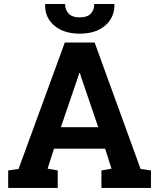

<svg xmlns="http://www.w3.org/2000/svg" viewBox="-20 -919 778 939"><path d="M20 0V-85.4L70.8 -92.8L296.9 -710.9H442.9L667.5 -92.8L718.3 -85.4V0H476.1V-85.4L525.4 -94.2L494.1 -191.9H244.1L212.9 -94.2L262.2 -85.4V0ZM277.8 -296.9H460.4L377.4 -540.5L370.6 -562H367.7L360.4 -539.1ZM370.1 -754.4Q291.5 -754.4 245.1 -794.2Q198.7 -834 200.7 -896.5L201.7 -899.4H298.3Q298.3 -871.1 315.7 -852.5Q333 -834 370.1 -834Q406.7 -834 423.8 -852.1Q440.9 -870.1 440.9 -899.4H538.6L539.6 -896.5Q540.5 -834 494.6 -794.2Q448.7 -754.4 370.1 -754.4Z"/></svg>

Font: Roboto Slab LO
Style: Bold
Weight: 700
Designer: Google
Version: Version 2.000